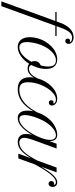

<svg xmlns="http://www.w3.org/2000/svg" viewBox="666 -1742 1133 2904"><g transform="rotate(90 1233.0 -289.5)"><path d="M-37.1 -578.6H105L125 -633.3Q160.6 -731.4 217.3 -783.7Q273.9 -835.9 343.8 -835.9Q365.7 -835.9 384.3 -830.3Q402.8 -824.7 416 -814.5Q429.2 -804.2 436.8 -790.3Q444.3 -776.4 444.3 -759.8Q444.3 -736.3 432.6 -723.4Q420.9 -710.4 400.4 -710.4Q383.8 -710.4 374.3 -720Q364.7 -729.5 364.7 -746.1Q364.7 -761.7 373 -771.5Q381.3 -781.2 395 -781.2Q399.4 -781.2 404.8 -779.3Q405.8 -778.8 407.2 -778.3Q408.7 -777.8 409.7 -777.8Q414.1 -777.8 414.1 -783.7Q414.1 -791 408 -796.4Q401.9 -801.8 392.3 -805.4Q382.8 -809.1 371.3 -811Q359.9 -813 349.1 -813Q325.7 -813 305.7 -803.2Q285.6 -793.5 267.6 -772.2Q249.5 -751 232.4 -717.5Q215.3 -684.1 198.2 -637.2L176.8 -578.6H324.2V-559.1H169.9L-127 257.3H-199.2L97.7 -559.1H-37.1Z M357.9 -283.7Q375 -349.1 408 -404.8Q440.9 -460.4 483.6 -501.2Q526.4 -542 576.4 -564.9Q626.5 -587.9 677.2 -587.9Q718.3 -587.9 746.3 -574Q774.4 -560.1 791.5 -536.6Q808.6 -513.2 815.9 -482.4Q823.2 -451.7 823.2 -418Q823.2 -381.3 816.2 -344.7Q809.1 -308.1 797.9 -274.9Q791 -253.9 782.2 -234.4Q773.4 -214.8 763.7 -196.3Q770.5 -180.2 783.7 -170.2Q796.9 -160.2 820.3 -160.2Q834 -160.2 849.6 -164.6Q865.2 -168.9 881.1 -179Q897 -189 912.4 -205.1Q927.7 -221.2 940.9 -244.6L966.3 -289.6L979.5 -280.3L954.1 -235.4Q935.5 -202.6 916.3 -183.8Q897 -165 878.9 -155.3Q860.8 -145.5 845 -142.8Q829.1 -140.1 817.9 -140.1Q794.9 -140.1 776.9 -146.2Q758.8 -152.3 744.6 -162.6Q720.2 -123.5 690.7 -91.8Q661.1 -60.1 628.4 -37.6Q595.7 -15.1 560.8 -2.9Q525.9 9.3 491.2 9.3Q456.5 9.3 429 -3.2Q401.4 -15.6 382.3 -39.1Q363.3 -62.5 353 -96.4Q342.8 -130.4 342.8 -172.9Q342.8 -199.7 346.7 -227.8Q350.6 -255.9 357.9 -283.7ZM498.5 -15.1Q526.9 -15.1 555.9 -28.1Q585 -41 613 -64.9Q641.1 -88.9 667.2 -122.8Q693.4 -156.7 715.3 -198.2Q709.5 -209.5 706.8 -221.4Q704.1 -233.4 704.1 -246.1Q704.1 -260.3 708 -274.2Q711.9 -288.1 720 -300Q728 -312 740.5 -321.8Q752.9 -331.5 769.5 -337.4Q776.9 -364.7 781.7 -394.3Q786.6 -423.8 786.6 -452.6Q786.6 -476.1 782.2 -497.3Q777.8 -518.6 767.3 -534.2Q756.8 -549.8 739 -559.1Q721.2 -568.4 694.8 -568.4Q656.7 -568.4 619.4 -548.1Q582 -527.8 548.6 -491Q515.1 -454.1 487.8 -402.8Q460.4 -351.6 442.4 -289.6Q430.2 -248 423.6 -206.3Q417 -164.6 417 -130.4Q417 -15.1 498.5 -15.1Z M1332.5 -461.4Q1315.9 -461.4 1306.4 -470.9Q1296.9 -480.5 1296.9 -497.1Q1296.9 -512.7 1305.2 -522.5Q1313.5 -532.2 1327.1 -532.2Q1332 -532.2 1336.4 -530.3Q1338.9 -529.3 1339.8 -529.1Q1340.8 -528.8 1341.8 -528.8Q1346.2 -528.8 1346.2 -535.2Q1346.2 -541.5 1341.3 -547.6Q1336.4 -553.7 1328.1 -558.3Q1319.8 -563 1308.8 -565.7Q1297.9 -568.4 1286.1 -568.4Q1255.9 -568.4 1224.9 -550.8Q1193.8 -533.2 1164.8 -502.7Q1135.7 -472.2 1110.1 -431.2Q1084.5 -390.1 1065.4 -343.5Q1046.4 -296.9 1035.4 -247.1Q1024.4 -197.3 1024.4 -149.4Q1024.4 -113.3 1031 -87.9Q1037.6 -62.5 1051.5 -46.4Q1065.4 -30.3 1087.4 -22.7Q1109.4 -15.1 1140.1 -15.1Q1185.5 -15.1 1228.8 -30.3Q1272 -45.4 1312.3 -74.5Q1352.5 -103.5 1388.9 -146.2Q1425.3 -189 1456.5 -244.6L1481.9 -289.6L1495.1 -280.3L1469.7 -235.4Q1399.9 -111.3 1315.4 -51Q1231 9.3 1130.9 9.3Q1040 9.3 994.4 -37.6Q948.7 -84.5 948.7 -173.8Q948.7 -200.2 952.6 -228Q956.5 -255.9 963.9 -284.2Q981.4 -349.6 1013.4 -405.3Q1045.4 -460.9 1086.7 -501.5Q1127.9 -542 1176 -564.9Q1224.1 -587.9 1273.9 -587.9Q1326.2 -587.9 1353.5 -560.5Q1364.7 -549.3 1370.6 -535.9Q1376.5 -522.5 1376.5 -508.3Q1376.5 -486.8 1364.5 -474.1Q1352.5 -461.4 1332.5 -461.4Z M1480 -285.2Q1497.6 -337.9 1522 -381.1Q1546.4 -424.3 1575 -458Q1603.5 -491.7 1635 -516.1Q1666.5 -540.5 1698 -556.4Q1729.5 -572.3 1760 -580.1Q1790.5 -587.9 1817.4 -587.9Q1845.2 -587.9 1863.8 -579.3Q1882.3 -570.8 1893.8 -555.4Q1905.3 -540 1910.2 -518.3Q1915 -496.6 1915 -470.2L1954.6 -578.6H2026.9L1902.3 -236.8Q1895.5 -217.8 1888.7 -198Q1881.8 -178.2 1876.7 -158.9Q1871.6 -139.6 1868.4 -121.8Q1865.2 -104 1865.2 -88.9Q1865.2 -55.2 1883.1 -35.2Q1900.9 -15.1 1938.5 -15.1Q1971.2 -15.1 2002 -29.1Q2032.7 -43 2062.7 -71.5Q2092.8 -100.1 2123 -143.3Q2153.3 -186.5 2185.5 -244.6L2210.4 -289.6L2223.6 -280.3L2198.2 -235.4Q2162.6 -171.9 2130.1 -125.7Q2097.7 -79.6 2065.4 -49.6Q2033.2 -19.5 1999.5 -5.1Q1965.8 9.3 1927.7 9.3Q1897.9 9.3 1875.2 0.2Q1852.5 -8.8 1837.2 -25.4Q1821.8 -42 1814 -65.4Q1806.2 -88.9 1806.2 -117.7Q1806.2 -136.7 1809.6 -158.9Q1813 -181.2 1819.8 -205.1Q1755.9 -97.7 1693.4 -44.2Q1630.9 9.3 1566.4 9.3Q1536.1 9.3 1514.9 -1.7Q1493.7 -12.7 1480 -32.5Q1466.3 -52.2 1460 -78.9Q1453.6 -105.5 1453.6 -137.2Q1453.6 -171.4 1460.4 -209.2Q1467.3 -247.1 1480 -285.2ZM1584 -15.1Q1610.4 -15.1 1637.7 -29.1Q1665 -43 1692.1 -67.1Q1719.2 -91.3 1744.6 -123.8Q1770 -156.2 1792.7 -193.1Q1815.4 -230 1834.5 -269Q1853.5 -308.1 1867.4 -345.9Q1881.3 -383.8 1888.9 -418.2Q1896.5 -452.6 1896.5 -480Q1896.5 -504.9 1890.4 -521.7Q1884.3 -538.6 1874.3 -549.1Q1864.3 -559.6 1851.3 -564Q1838.4 -568.4 1824.7 -568.4Q1797.4 -568.4 1763.9 -551.5Q1730.5 -534.7 1695.8 -500.2Q1661.1 -465.8 1627.7 -413.3Q1594.2 -360.8 1566.4 -290Q1543.5 -231 1532 -180.7Q1520.5 -130.4 1520.5 -96.7Q1520.5 -58.6 1535.9 -36.9Q1551.3 -15.1 1584 -15.1Z M2575.2 -543.9Q2575.2 -551.8 2565.2 -559.8Q2555.2 -567.9 2536.1 -567.9Q2516.6 -567.9 2493.7 -555.9Q2470.7 -543.9 2441.4 -513.7Q2412.1 -483.4 2375.7 -431.2Q2339.4 -378.9 2293.5 -297.9L2269 -254.9L2176.8 0H2104L2314.9 -578.6H2387.2L2301.8 -344.2Q2341.8 -413.1 2375 -459.7Q2408.2 -506.3 2436.5 -534.9Q2464.8 -563.5 2489.7 -575.7Q2514.6 -587.9 2538.6 -587.9Q2570.8 -587.9 2589.1 -568.8Q2607.4 -549.8 2607.4 -519Q2607.4 -506.3 2604.2 -494.9Q2601.1 -483.4 2595 -475.1Q2588.9 -466.8 2580.1 -461.9Q2571.3 -457 2560.5 -457Q2552.7 -457 2545.2 -459.5Q2537.6 -461.9 2531.7 -467Q2525.9 -472.2 2522.2 -479.5Q2518.6 -486.8 2518.6 -496.6Q2518.6 -504.4 2521.2 -512.5Q2523.9 -520.5 2528.8 -526.6Q2533.7 -532.7 2540.5 -536.6Q2547.4 -540.5 2555.7 -540.5Q2561 -540.5 2565.9 -539.6Q2566.9 -538.6 2568.6 -537.8Q2570.3 -537.1 2571.3 -537.1Q2575.2 -537.1 2575.2 -543.9Z"/></g></svg>

Font: Petit Formal Script
Style: Regular
Weight: 400
Version: Version 1.001; ttfautohint (v0.8) -G 200 -r 50